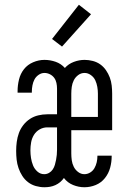

<svg xmlns="http://www.w3.org/2000/svg" viewBox="-20 -780 540 808"><path d="M167 8Q149 8 131 3Q113 -2 98.5 -13Q84 -24 74 -39.5Q64 -55 58 -72.5Q52 -90 50 -108Q48 -126 48 -145Q48 -164 50.5 -183Q53 -202 59.5 -220Q66 -238 78 -253.5Q90 -269 106 -279.5Q122 -290 141 -294.5Q160 -299 179 -299H220V-407Q220 -419 217.5 -431Q215 -443 208 -452.5Q201 -462 190 -467.5Q179 -473 167 -473Q154 -473 142.5 -465Q131 -457 125 -445.5Q119 -434 116.5 -420.5Q114 -407 114 -394V-390H54V-397Q54 -421 60 -445.5Q66 -470 81 -489Q96 -508 119.5 -518Q143 -528 167 -528Q191 -528 214 -520Q237 -512 253 -494Q268 -511 290.5 -519.5Q313 -528 336 -528Q353 -528 370.5 -523.5Q388 -519 402 -509Q416 -499 426 -484.5Q436 -470 442 -454Q448 -438 450 -420.5Q452 -403 452 -386V-232H280V-134Q280 -120 282 -105.5Q284 -91 290.5 -78Q297 -65 309 -56Q321 -47 335 -47Q348 -47 359.5 -54Q371 -61 377.5 -72.5Q384 -84 387 -97Q390 -110 390 -124V-125H450V-123Q450 -98 443.5 -74Q437 -50 421.5 -30.5Q406 -11 383 -1.5Q360 8 335 8Q311 8 287.5 -1.5Q264 -11 249 -31Q242 -21 233 -13.5Q224 -6 213 -1Q202 4 190.5 6Q179 8 167 8ZM392 -288V-386Q392 -400 389.5 -414.5Q387 -429 381 -442Q375 -455 362.5 -464Q350 -473 336 -473Q321 -473 309 -464Q297 -455 290.5 -442Q284 -429 282 -414.5Q280 -400 280 -386V-288ZM166 -47Q177 -47 186.5 -52.5Q196 -58 202 -67Q208 -76 211 -86.5Q214 -97 216 -107.5Q218 -118 219 -128.5Q220 -139 220 -150V-244H179Q162 -244 147 -235.5Q132 -227 123 -212.5Q114 -198 111 -181Q108 -164 108 -147Q108 -131 110.5 -115Q113 -99 119 -84Q125 -69 137.5 -58Q150 -47 166 -47ZM241 -584 199 -616 312 -760 363 -720Z"/></svg>

Font: Iosevka Curly Light
Style: Regular
Weight: 300
Monospace: yes
Designer: Belleve Invis
Foundry: Belleve Invis
Version: Version 22.1.2; ttfautohint (v1.8.4)